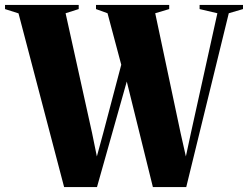

<svg xmlns="http://www.w3.org/2000/svg" viewBox="-48 -763 1010 783"><path d="M-27.5 -726V-743H273V-726L219.5 -709L327.5 -220.5L347 -125L373 -220.5L446.5 -499L390.5 -709L343.5 -726V-743H642V-726L585 -709L688.5 -220.5L710 -125L730.5 -220.5L838.5 -709L766 -726V-743H943V-726L885 -709L711.5 0H575.5L469 -430.5L347.5 0H213.5L27.5 -708.5Z"/></svg>

Font: Merriweather 144pt Black
Style: Regular
Weight: 900
Version: Version 2.100